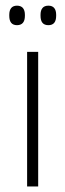

<svg xmlns="http://www.w3.org/2000/svg" viewBox="-20 -674 236 694"><path d="M78 0V-486.5H118V0ZM41.5 -583Q27.5 -583 20.5 -591.5Q13.5 -600 13.5 -617V-620.5Q13.5 -636.5 20.5 -645Q27.5 -653.5 41.5 -653.5Q55.5 -653.5 62.8 -645Q70 -636.5 70 -620.5V-617Q70 -600 62.8 -591.5Q55.5 -583 41.5 -583ZM155 -583Q140.5 -583 133.5 -591.5Q126.5 -600 126.5 -617V-620.5Q126.5 -636.5 133.5 -645Q140.5 -653.5 155 -653.5Q169 -653.5 176 -645Q183 -636.5 183 -620.5V-617Q183 -600 176 -591.5Q169 -583 155 -583Z"/></svg>

Font: Anek Bangla ExtraLight
Style: Regular
Weight: 250
Designer: Sulekha Rajkumar (Bangla), Yesha Goshar (Latin)
Foundry: Ek Type
Version: Version 1.003